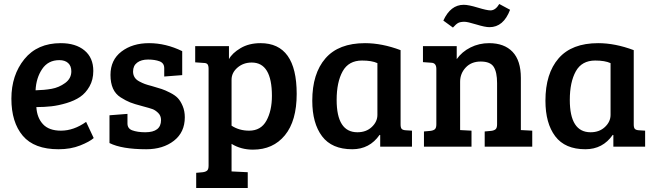

<svg xmlns="http://www.w3.org/2000/svg" viewBox="-20 -734 3277 961"><path d="M284 -518Q359 -518 403 -481.5Q447 -445 447 -379Q447 -335 428 -301.5Q409 -268 381 -249Q353 -230 313 -218Q273 -206 237.5 -202Q202 -198 162 -198Q165 -145 195 -112.5Q225 -80 285 -80Q349 -80 411 -124L449 -43Q429 -25 381.5 -6Q334 13 273 13Q151 13 94 -54.5Q37 -122 37 -240Q37 -358 102 -438Q167 -518 284 -518ZM337 -377Q337 -404 321 -418.5Q305 -433 277 -433Q221 -433 191 -388.5Q161 -344 158 -282Q202 -283 238.5 -289.5Q275 -296 306 -318.5Q337 -341 337 -377Z M779 -427Q755 -436 721 -436Q687 -436 666.5 -420.5Q646 -405 646 -376Q646 -360 653.5 -347.5Q661 -335 677 -326.5Q693 -318 705.5 -313.5Q718 -309 741 -303Q772 -294 789 -288.5Q806 -283 831.5 -270Q857 -257 870.5 -242.5Q884 -228 894.5 -203Q905 -178 905 -147Q905 -72 850.5 -29.5Q796 13 712 13Q590 13 528 -18V-157L618 -164V-116Q618 -91 641 -82Q668 -72 707 -72Q786 -72 786 -133Q786 -155 771.5 -169Q757 -183 743 -188Q729 -193 695 -202Q690 -203 688 -204Q653 -213 631.5 -221.5Q610 -230 584 -246.5Q558 -263 545.5 -291Q533 -319 533 -359Q533 -434 588 -476Q643 -518 726 -518Q810 -518 892 -478V-358L802 -351V-393Q802 -418 779 -427Z M1024 95V-389Q1024 -406 1018.5 -412.5Q1013 -419 999 -419L957 -422V-503H1126V-438Q1142 -468 1184 -493Q1226 -518 1284 -518Q1465 -518 1465 -264Q1465 -129 1406 -57Q1347 15 1246 15Q1186 15 1139 -14V124L1220 128V207H962V131L995 128Q1010 126 1017 119.5Q1024 113 1024 95ZM1341 -254Q1341 -421 1240 -421Q1198 -421 1168.5 -395.5Q1139 -370 1139 -335V-105Q1177 -80 1227 -80Q1286 -80 1313.5 -130Q1341 -180 1341 -254Z M1985 -483V-111Q1985 -95 1990.5 -89Q1996 -83 2010 -82L2042 -80V0H1883V-58L1880 -59Q1830 13 1743 13Q1641 13 1592 -52Q1543 -117 1543 -230Q1543 -366 1609 -442Q1675 -518 1807 -518Q1892 -518 1985 -483ZM1869 -159V-418Q1841 -431 1792 -431Q1725 -431 1695 -377Q1665 -323 1665 -234Q1665 -72 1769 -72Q1813 -72 1841 -98.5Q1869 -125 1869 -159Z M2097 -423V-503H2266V-438Q2292 -475 2335 -496.5Q2378 -518 2428 -518Q2504 -518 2545.5 -474.5Q2587 -431 2587 -344V-83L2644 -80V0H2406V-76L2439 -79Q2454 -81 2461 -87.5Q2468 -94 2468 -112V-318Q2468 -373 2451 -399.5Q2434 -426 2386 -426Q2339 -426 2311 -396Q2283 -366 2283 -325V-83L2340 -80V0H2102V-76L2135 -79Q2150 -81 2157 -87.5Q2164 -94 2164 -112V-389Q2164 -419 2139 -420ZM2247 -596 2199 -631Q2235 -710 2301 -710Q2325 -710 2371 -696Q2417 -682 2435 -682Q2460 -682 2479 -714L2533 -685Q2500 -598 2430 -598Q2408 -598 2364 -611.5Q2320 -625 2305 -625Q2285 -625 2274 -619.5Q2263 -614 2247 -596Z M3152 -483V-111Q3152 -95 3157.5 -89Q3163 -83 3177 -82L3209 -80V0H3050V-58L3047 -59Q2997 13 2910 13Q2808 13 2759 -52Q2710 -117 2710 -230Q2710 -366 2776 -442Q2842 -518 2974 -518Q3059 -518 3152 -483ZM3036 -159V-418Q3008 -431 2959 -431Q2892 -431 2862 -377Q2832 -323 2832 -234Q2832 -72 2936 -72Q2980 -72 3008 -98.5Q3036 -125 3036 -159Z"/></svg>

Font: Bree Serif
Style: Regular
Weight: 400
Designer: Veronika Burian, Jos Scaglione
Foundry: TypeTogether
Version: Version 1.001